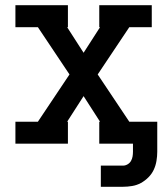

<svg xmlns="http://www.w3.org/2000/svg" viewBox="-20 -550 640 735"><path d="M366 165V84H451Q460 84 468.5 79Q477 74 481.5 66Q486 58 487.5 49Q489 40 489 31V0H360V-84H363L300 -182L237 -84H240V0H39V-84H125L246 -265L125 -446H39V-530H240V-446H237L300 -348L363 -446H360V-530H561V-446H475L354 -265L475 -84H582V31Q582 48 579 66Q576 84 568.5 100Q561 116 548 129Q535 142 519.5 150.5Q504 159 486 162Q468 165 451 165Z"/></svg>

Font: Iosevka Slab Medium Extended
Style: Regular
Weight: 500
Width: 7
Monospace: yes
Designer: Belleve Invis
Foundry: Belleve Invis
Version: Version 11.1.1; ttfautohint (v1.8.3)